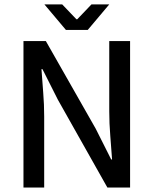

<svg xmlns="http://www.w3.org/2000/svg" viewBox="-20 -839 687 859"><path d="M85 0V-655.3H185.1L408.2 -263.2L477.5 -125.5H481.4Q478 -175.3 473.4 -231.4Q468.8 -287.6 468.8 -340.8V-655.3H562V0H460.4L238.8 -393.1L169.9 -529.8H165.5Q168.9 -479 173.3 -425Q177.7 -371.1 177.7 -317.9V0ZM274.9 -705.1 178.7 -819.3H258.3L321.8 -752.9H325.7L389.2 -819.3H468.8L372.6 -705.1Z"/></svg>

Font: Varta Light SemiBold
Style: Regular
Weight: 600
Version: Version 1.004